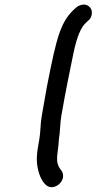

<svg xmlns="http://www.w3.org/2000/svg" viewBox="-20 -665 413 821"><path d="M231.8 -69.1C237.5 -101.8 236.4 -136.4 242.6 -171.8C265.9 -304.1 272.8 -330.6 293.8 -436.4C327.1 -596.3 364.3 -557.8 372.4 -603.6C376.4 -626.4 360.7 -645.5 337.9 -645.5C327.9 -645.5 313.3 -640 305.7 -632.7C238.9 -576 222.8 -509.6 180.6 -294.5L158.5 -169.1C152.4 -134.5 153.7 -100.9 148 -68.2L145.7 -55.5C137.7 -10 132.8 22.7 144.2 66.4C152.1 96.7 171.3 135.5 200.2 135.5C223 135.5 245.4 116.4 249.4 93.6C251.2 83.6 248.1 70 242 63.6C210.8 25.7 229.2 -5.6 231.8 -69.1Z"/></svg>

Font: TudorRose
Style: Oblique
Weight: 500
Italic angle: 10°
Version: Version 001.000